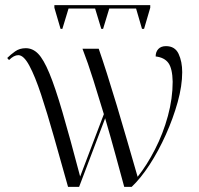

<svg xmlns="http://www.w3.org/2000/svg" viewBox="-20 -725 774 745"><path d="M215 -613 191 -695V-705H563V-695L539 -613H531L508 -692H404L380 -613H373L349 -692H246L222 -613ZM244 0Q215 -103 189 -195Q163 -287 139.5 -358Q116 -429 94 -470Q72 -511 51 -511Q34 -511 15 -492L8 -500Q21 -513 38.5 -525.5Q56 -538 80 -538Q107 -538 128 -516.5Q149 -495 171.5 -441Q194 -387 222.5 -289.5Q251 -192 291 -40L383 -282Q364 -345 342.5 -413.5Q321 -482 300 -536H363Q377 -496 395 -439.5Q413 -383 433 -316.5Q453 -250 473.5 -179Q494 -108 514 -39Q550 -84 581.5 -145.5Q613 -207 631.5 -275Q650 -343 650 -408Q649 -459 633.5 -480.5Q618 -502 584 -506Q584 -524 594.5 -535Q605 -546 624 -546Q659 -546 673 -516Q687 -486 687 -445Q687 -392 669.5 -329Q652 -266 623.5 -202.5Q595 -139 560.5 -86Q526 -33 491 0H462Q447 -55 428.5 -123Q410 -191 388 -266L287 0Z"/></svg>

Font: Noto Serif Display SemiCondensed Light
Style: Regular
Weight: 300
Width: 4
Designer: Monotype Design Team
Foundry: Monotype Imaging Inc.
Version: Version 2.009